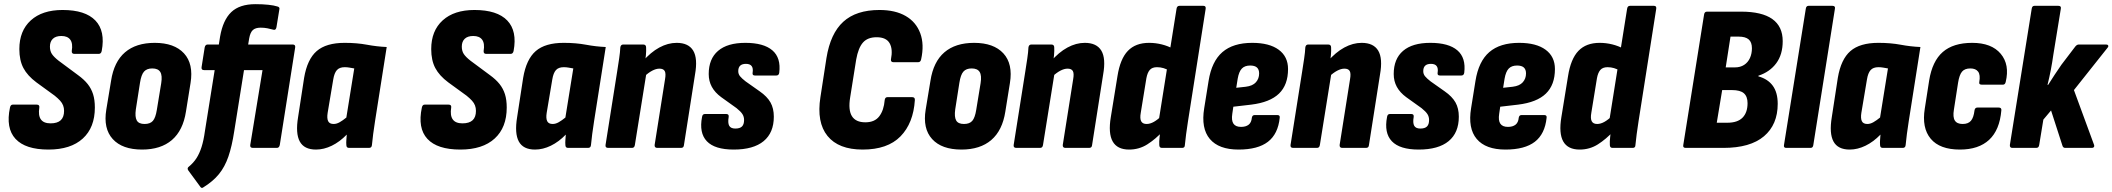

<svg xmlns="http://www.w3.org/2000/svg" viewBox="-20 -711 10155 923"><path d="M213 8Q102 8 54.5 -43.5Q7 -95 28 -194Q31 -208 41 -208H157Q171 -208 169 -194Q163 -156 176.5 -137Q190 -118 223 -118Q256 -118 272 -133Q288 -148 288 -178Q288 -192 283.5 -204Q279 -216 269 -227Q259 -238 243 -251L155 -315Q112 -347 92.5 -384Q73 -421 73 -475Q73 -563 128 -613Q183 -663 281 -663Q390 -663 438.5 -612.5Q487 -562 469 -466Q466 -452 455 -452H337Q324 -452 325 -466Q331 -502 318 -520Q305 -538 275 -538Q248 -538 234 -524.5Q220 -511 220 -487Q220 -466 229.5 -451.5Q239 -437 262 -419L355 -350Q384 -329 401.5 -307Q419 -285 427.5 -258Q436 -231 436 -194Q436 -98 378 -45Q320 8 213 8Z M663 8Q568 8 522 -42.5Q476 -93 491 -184L514 -323Q528 -414 581 -459.5Q634 -505 724 -505Q818 -505 864.5 -454.5Q911 -404 896 -312L874 -175Q860 -84 806.5 -38Q753 8 663 8ZM675 -115Q702 -115 715 -130Q728 -145 734 -183L755 -311Q761 -348 750.5 -365Q740 -382 712 -382Q686 -382 672.5 -367Q659 -352 653 -313L633 -185Q628 -149 637.5 -132Q647 -115 675 -115Z M1153 -374 1106 -80Q1095 -8 1078 41.5Q1061 91 1032.5 126Q1004 161 957 190Q949 196 943 187L885 108Q878 97 888 90Q910 72 924.5 49.5Q939 27 949 -4.5Q959 -36 965 -80L1012 -374H961Q947 -374 949 -388L964 -483Q967 -497 978 -497H1032L1038 -535Q1052 -615 1092 -653Q1132 -691 1208 -691Q1243 -691 1270.5 -688Q1298 -685 1313 -680Q1326 -677 1323 -666L1309 -580Q1306 -565 1295 -568Q1281 -572 1265.5 -575Q1250 -578 1233 -578Q1208 -578 1195.5 -566.5Q1183 -555 1178 -527L1173 -497H1387Q1401 -497 1399 -483L1325 -14Q1322 0 1311 0H1196Q1181 0 1183 -14L1242 -374Z M1499 8Q1442 8 1421 -31Q1400 -70 1413 -148L1442 -337Q1457 -426 1502.5 -465.5Q1548 -505 1637 -505Q1696 -505 1744 -496Q1792 -487 1839 -485L1783 -129Q1778 -96 1774 -67Q1770 -38 1768 -14Q1767 0 1754 0H1658Q1645 0 1645 -14Q1644 -25 1645 -38Q1646 -51 1647 -64Q1613 -29 1575 -10.5Q1537 8 1499 8ZM1584 -115Q1598 -115 1613 -123.5Q1628 -132 1645 -146L1683 -382Q1671 -384 1660 -386Q1649 -388 1637 -388Q1612 -388 1599.5 -374Q1587 -360 1582 -329L1555 -168Q1551 -142 1557.5 -128.5Q1564 -115 1584 -115Z M2193 8Q2082 8 2034.5 -43.5Q1987 -95 2008 -194Q2011 -208 2021 -208H2137Q2151 -208 2149 -194Q2143 -156 2156.5 -137Q2170 -118 2203 -118Q2236 -118 2252 -133Q2268 -148 2268 -178Q2268 -192 2263.5 -204Q2259 -216 2249 -227Q2239 -238 2223 -251L2135 -315Q2092 -347 2072.5 -384Q2053 -421 2053 -475Q2053 -563 2108 -613Q2163 -663 2261 -663Q2370 -663 2418.5 -612.5Q2467 -562 2449 -466Q2446 -452 2435 -452H2317Q2304 -452 2305 -466Q2311 -502 2298 -520Q2285 -538 2255 -538Q2228 -538 2214 -524.5Q2200 -511 2200 -487Q2200 -466 2209.5 -451.5Q2219 -437 2242 -419L2335 -350Q2364 -329 2381.5 -307Q2399 -285 2407.5 -258Q2416 -231 2416 -194Q2416 -98 2358 -45Q2300 8 2193 8Z M2552 8Q2495 8 2474 -31Q2453 -70 2466 -148L2495 -337Q2510 -426 2555.5 -465.5Q2601 -505 2690 -505Q2749 -505 2797 -496Q2845 -487 2892 -485L2836 -129Q2831 -96 2827 -67Q2823 -38 2821 -14Q2820 0 2807 0H2711Q2698 0 2698 -14Q2697 -25 2698 -38Q2699 -51 2700 -64Q2666 -29 2628 -10.5Q2590 8 2552 8ZM2637 -115Q2651 -115 2666 -123.5Q2681 -132 2698 -146L2736 -382Q2724 -384 2713 -386Q2702 -388 2690 -388Q2665 -388 2652.5 -374Q2640 -360 2635 -329L2608 -168Q2604 -142 2610.5 -128.5Q2617 -115 2637 -115Z M3140 0Q3126 0 3127 -14L3177 -330Q3182 -358 3175.5 -369.5Q3169 -381 3150 -381Q3134 -381 3115 -371Q3096 -361 3075 -341L3069 -415Q3108 -460 3149.5 -482.5Q3191 -505 3233 -505Q3290 -505 3312.5 -467.5Q3335 -430 3321 -352L3268 -14Q3267 0 3254 0ZM2904 0Q2889 0 2891 -14L2947 -368Q2952 -400 2956.5 -430Q2961 -460 2962 -483Q2964 -497 2976 -497H3072Q3086 -497 3086 -483Q3087 -468 3085 -445.5Q3083 -423 3080 -403L3088 -363L3032 -14Q3030 0 3018 0Z M3507 8Q3416 8 3378 -32Q3340 -72 3355 -149Q3357 -163 3369 -163H3471Q3485 -163 3483 -149Q3478 -120 3485.5 -106.5Q3493 -93 3515 -93Q3537 -93 3547 -103Q3557 -113 3557 -134Q3557 -150 3549 -162.5Q3541 -175 3521 -191L3447 -244Q3417 -266 3402 -293.5Q3387 -321 3387 -355Q3387 -428 3432 -466.5Q3477 -505 3563 -505Q3651 -505 3693 -469Q3735 -433 3726 -361Q3724 -348 3712 -348H3609Q3596 -348 3598 -361Q3605 -404 3566 -404Q3529 -404 3529 -369Q3529 -355 3537.5 -344.5Q3546 -334 3564 -320L3632 -272Q3668 -247 3684 -218.5Q3700 -190 3700 -150Q3700 -73 3651 -32.5Q3602 8 3507 8Z M4127 8Q4011 8 3958 -57.5Q3905 -123 3924 -244L3953 -432Q3972 -550 4034 -606.5Q4096 -663 4208 -663Q4284 -663 4334 -634Q4384 -605 4404 -551Q4424 -497 4408 -425Q4405 -412 4394 -412H4275Q4262 -412 4263 -425Q4273 -475 4256.5 -503.5Q4240 -532 4194 -532Q4151 -532 4128.5 -506.5Q4106 -481 4096 -425L4067 -243Q4057 -182 4075.5 -152.5Q4094 -123 4140 -123Q4185 -123 4207 -152Q4229 -181 4233 -230Q4235 -244 4246 -244H4365Q4379 -244 4378 -230Q4371 -119 4309 -55.5Q4247 8 4127 8Z M4602 8Q4507 8 4461 -42.5Q4415 -93 4430 -184L4453 -323Q4467 -414 4520 -459.5Q4573 -505 4663 -505Q4757 -505 4803.5 -454.5Q4850 -404 4835 -312L4813 -175Q4799 -84 4745.5 -38Q4692 8 4602 8ZM4614 -115Q4641 -115 4654 -130Q4667 -145 4673 -183L4694 -311Q4700 -348 4689.5 -365Q4679 -382 4651 -382Q4625 -382 4611.5 -367Q4598 -352 4592 -313L4572 -185Q4567 -149 4576.5 -132Q4586 -115 4614 -115Z M5102 0Q5088 0 5089 -14L5139 -330Q5144 -358 5137.5 -369.5Q5131 -381 5112 -381Q5096 -381 5077 -371Q5058 -361 5037 -341L5031 -415Q5070 -460 5111.5 -482.5Q5153 -505 5195 -505Q5252 -505 5274.5 -467.5Q5297 -430 5283 -352L5230 -14Q5229 0 5216 0ZM4866 0Q4851 0 4853 -14L4909 -368Q4914 -400 4918.5 -430Q4923 -460 4924 -483Q4926 -497 4938 -497H5034Q5048 -497 5048 -483Q5049 -468 5047 -445.5Q5045 -423 5042 -403L5050 -363L4994 -14Q4992 0 4980 0Z M5408 8Q5351 8 5329 -31Q5307 -70 5320 -148L5352 -345Q5365 -428 5402 -466.5Q5439 -505 5504 -505Q5535 -505 5565 -497.5Q5595 -490 5620 -476L5603 -370Q5574 -388 5542 -388Q5519 -388 5507.5 -375Q5496 -362 5491 -335L5464 -169Q5459 -141 5466 -128Q5473 -115 5492 -115Q5509 -115 5527.5 -125.5Q5546 -136 5566 -156L5573 -83Q5535 -42 5495.5 -17Q5456 8 5408 8ZM5566 0Q5553 0 5553 -14Q5552 -30 5554.5 -52Q5557 -74 5559 -92L5551 -135L5636 -669Q5638 -683 5650 -683H5765Q5778 -683 5776 -669L5691 -128Q5686 -95 5682 -66Q5678 -37 5676 -14Q5676 0 5663 0Z M5934 8Q5839 8 5796 -43Q5753 -94 5769 -191L5790 -322Q5805 -416 5856.5 -460.5Q5908 -505 6000 -505Q6082 -505 6127 -472Q6172 -439 6172 -379Q6172 -303 6128.5 -261Q6085 -219 5995 -208L5909 -198L5904 -164Q5899 -132 5909.5 -116.5Q5920 -101 5946 -101Q5969 -101 5982.5 -111.5Q5996 -122 5998 -145Q6000 -158 6012 -158H6120Q6134 -158 6132 -145Q6124 -67 6075.5 -29.5Q6027 8 5934 8ZM5923 -289 5969 -294Q6002 -298 6017.5 -315.5Q6033 -333 6033 -358Q6033 -377 6022.5 -386.5Q6012 -396 5990 -396Q5964 -396 5950 -381.5Q5936 -367 5930 -333Z M6433 0Q6419 0 6420 -14L6470 -330Q6475 -358 6468.5 -369.5Q6462 -381 6443 -381Q6427 -381 6408 -371Q6389 -361 6368 -341L6362 -415Q6401 -460 6442.5 -482.5Q6484 -505 6526 -505Q6583 -505 6605.5 -467.5Q6628 -430 6614 -352L6561 -14Q6560 0 6547 0ZM6197 0Q6182 0 6184 -14L6240 -368Q6245 -400 6249.5 -430Q6254 -460 6255 -483Q6257 -497 6269 -497H6365Q6379 -497 6379 -483Q6380 -468 6378 -445.5Q6376 -423 6373 -403L6381 -363L6325 -14Q6323 0 6311 0Z M6800 8Q6709 8 6671 -32Q6633 -72 6648 -149Q6650 -163 6662 -163H6764Q6778 -163 6776 -149Q6771 -120 6778.5 -106.5Q6786 -93 6808 -93Q6830 -93 6840 -103Q6850 -113 6850 -134Q6850 -150 6842 -162.5Q6834 -175 6814 -191L6740 -244Q6710 -266 6695 -293.5Q6680 -321 6680 -355Q6680 -428 6725 -466.5Q6770 -505 6856 -505Q6944 -505 6986 -469Q7028 -433 7019 -361Q7017 -348 7005 -348H6902Q6889 -348 6891 -361Q6898 -404 6859 -404Q6822 -404 6822 -369Q6822 -355 6830.5 -344.5Q6839 -334 6857 -320L6925 -272Q6961 -247 6977 -218.5Q6993 -190 6993 -150Q6993 -73 6944 -32.5Q6895 8 6800 8Z M7217 8Q7122 8 7079 -43Q7036 -94 7052 -191L7073 -322Q7088 -416 7139.5 -460.5Q7191 -505 7283 -505Q7365 -505 7410 -472Q7455 -439 7455 -379Q7455 -303 7411.5 -261Q7368 -219 7278 -208L7192 -198L7187 -164Q7182 -132 7192.5 -116.5Q7203 -101 7229 -101Q7252 -101 7265.5 -111.5Q7279 -122 7281 -145Q7283 -158 7295 -158H7403Q7417 -158 7415 -145Q7407 -67 7358.5 -29.5Q7310 8 7217 8ZM7206 -289 7252 -294Q7285 -298 7300.5 -315.5Q7316 -333 7316 -358Q7316 -377 7305.5 -386.5Q7295 -396 7273 -396Q7247 -396 7233 -381.5Q7219 -367 7213 -333Z M7574 8Q7517 8 7495 -31Q7473 -70 7486 -148L7518 -345Q7531 -428 7568 -466.5Q7605 -505 7670 -505Q7701 -505 7731 -497.5Q7761 -490 7786 -476L7769 -370Q7740 -388 7708 -388Q7685 -388 7673.5 -375Q7662 -362 7657 -335L7630 -169Q7625 -141 7632 -128Q7639 -115 7658 -115Q7675 -115 7693.5 -125.5Q7712 -136 7732 -156L7739 -83Q7701 -42 7661.5 -17Q7622 8 7574 8ZM7732 0Q7719 0 7719 -14Q7718 -30 7720.5 -52Q7723 -74 7725 -92L7717 -135L7802 -669Q7804 -683 7816 -683H7931Q7944 -683 7942 -669L7857 -128Q7852 -95 7848 -66Q7844 -37 7842 -14Q7842 0 7829 0Z M8084 0Q8069 0 8072 -14L8172 -641Q8174 -655 8186 -655H8350Q8450 -655 8500 -619.5Q8550 -584 8550 -513Q8550 -449 8519 -407Q8488 -365 8433 -347V-344Q8479 -331 8502.5 -298.5Q8526 -266 8526 -212Q8526 -112 8460 -56Q8394 0 8265 0ZM8233 -121H8284Q8333 -121 8357 -145.5Q8381 -170 8381 -215Q8381 -247 8363.5 -262.5Q8346 -278 8306 -278H8259ZM8276 -387H8320Q8346 -387 8364.5 -399Q8383 -411 8392.5 -432Q8402 -453 8402 -479Q8402 -508 8386.5 -521.5Q8371 -535 8338 -535H8299Z M8567 0Q8554 0 8556 -13L8661 -669Q8663 -683 8674 -683H8789Q8804 -683 8801 -669L8697 -13Q8695 0 8684 0Z M8872 8Q8815 8 8794 -31Q8773 -70 8786 -148L8815 -337Q8830 -426 8875.5 -465.5Q8921 -505 9010 -505Q9069 -505 9117 -496Q9165 -487 9212 -485L9156 -129Q9151 -96 9147 -67Q9143 -38 9141 -14Q9140 0 9127 0H9031Q9018 0 9018 -14Q9017 -25 9018 -38Q9019 -51 9020 -64Q8986 -29 8948 -10.5Q8910 8 8872 8ZM8957 -115Q8971 -115 8986 -123.5Q9001 -132 9018 -146L9056 -382Q9044 -384 9033 -386Q9022 -388 9010 -388Q8985 -388 8972.5 -374Q8960 -360 8955 -329L8928 -168Q8924 -142 8930.5 -128.5Q8937 -115 8957 -115Z M9402 8Q9305 8 9261.5 -44Q9218 -96 9233 -189L9254 -324Q9269 -417 9319.5 -461Q9370 -505 9461 -505Q9554 -505 9598 -452.5Q9642 -400 9622 -317Q9619 -304 9609 -304H9507Q9492 -304 9495 -317Q9501 -351 9489.5 -366.5Q9478 -382 9452 -382Q9425 -382 9412 -366.5Q9399 -351 9393 -313L9373 -184Q9367 -148 9377.5 -131.5Q9388 -115 9415 -115Q9442 -115 9455 -130.5Q9468 -146 9472 -180Q9474 -194 9486 -194H9588Q9603 -194 9601 -180Q9593 -86 9542.5 -39Q9492 8 9402 8Z M9654 0Q9641 0 9642 -14L9747 -669Q9749 -683 9760 -683H9875Q9890 -683 9887 -669L9851 -448Q9846 -412 9839 -375.5Q9832 -339 9823 -303H9826Q9841 -327 9857.5 -352Q9874 -377 9890 -400L9954 -484Q9963 -497 9973 -497H10105Q10112 -497 10114.5 -492.5Q10117 -488 10112 -482L9950 -278L10047 -14Q10049 -8 10046 -4Q10043 0 10036 0H9908Q9897 0 9894 -13L9840 -180L9803 -136L9783 -14Q9781 0 9769 0Z"/></svg>

Font: Sofia Sans Condensed Black
Style: Italic
Weight: 900
Italic angle: -9°
Version: Version 4.100